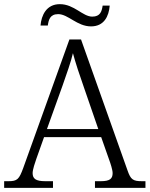

<svg xmlns="http://www.w3.org/2000/svg" viewBox="-22 -904 720 924"><path d="M416 -777C479 -777 502 -826 506 -877H472C468 -850 461 -824 422 -824C376 -824 335 -884 266 -884C201 -884 177 -830 173 -781H208C212 -808 218 -836 258 -836C306 -836 349 -777 416 -777ZM-2 0H233V-32H196C150 -32 135 -44 135 -71C135 -88 147 -123 153 -140L190 -244H465L503 -136C509 -120 520 -87 520 -71C520 -44 507 -32 463 -32H435V0H678V-32H661C618 -32 607 -40 592 -83L368 -714H312L90 -96C70 -41 61 -32 19 -32H-2ZM204 -283 279 -492C298 -546 320 -608 329 -648C341 -603 362 -539 382 -483L451 -283Z"/></svg>

Font: Noto Serif Tamil Light
Style: Italic
Weight: 300
Italic angle: -12°
Designer: Indian Type Foundry, Tom Grace, and the Monotype Design Team
Foundry: Monotype Imaging Inc.
Version: Version 2.003